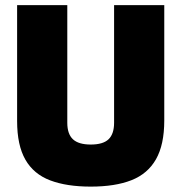

<svg xmlns="http://www.w3.org/2000/svg" viewBox="-20 -694 687 727"><path d="M323.7 12.6Q232 12.6 169.8 -11.1Q107.6 -34.7 76.2 -89.3Q44.8 -143.9 44.8 -235.5V-674.5H234.8V-229.2Q234.8 -186.5 256.2 -166.6Q277.6 -146.7 323.7 -146.7Q370.3 -146.7 391.2 -166.8Q412 -186.9 412 -229.2V-674.5H602V-237.7Q602 -146.1 570.6 -90.9Q539.2 -35.8 477.5 -11.6Q415.9 12.6 323.7 12.6Z"/></svg>

Font: TitilliumWeb ExtraLight
Style: Regular
Weight: 400
Designer: Mohamed Gaber, Accademia di Belle Arti di Urbino and others
Foundry: Kief Type Foundry, Accademia di Belle Arti di Urbino and others
Version: Version 3.000; ttfautohint (v1.8.2)